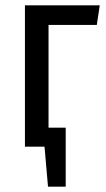

<svg xmlns="http://www.w3.org/2000/svg" viewBox="-20 -547 394 716"><path d="M161 -454V-71H225V149H159L146 0H73V-527H352L341 -454Z"/></svg>

Font: Fira Sans Compressed
Style: Regular
Weight: 400
Width: 1
Designer: bBox Type GmbH & Carrois Corporate GbR & Edenspiekermann AG
Foundry: bBox Type GmbH & Carrois Corporate GbR & Edenspiekermann AG
Version: Version 4.301